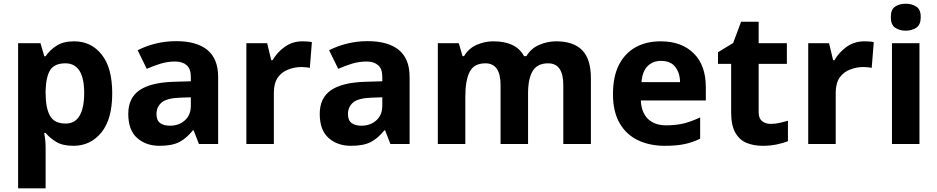

<svg xmlns="http://www.w3.org/2000/svg" viewBox="-20 -780 5078 1040"><path d="M381.8 -556.2Q473.6 -556.2 530.8 -484.4Q587.9 -413.6 587.9 -273.9Q587.9 -134.8 529.3 -62.5Q470.2 9.8 377.9 9.8Q318.8 9.8 284.2 -11.7Q249 -33.2 227.1 -60.1H219.2Q227.1 -19.5 227.1 20V240.2H78.1V-545.9H199.2L220.2 -475.1H227.1Q249 -508.3 286.1 -532.2Q322.3 -556.2 381.8 -556.2ZM334 -437Q276.4 -437 252.4 -401.4Q229.5 -365.2 227.1 -291V-274.9Q227.1 -195.8 250.5 -153.3Q273.9 -110.8 335.9 -110.8Q386.7 -110.8 411.1 -153.3Q436 -195.8 436 -275.9Q436 -437 334 -437Z M934.6 -557.1Q1043.9 -557.1 1103 -509.8Q1161.6 -461.4 1161.6 -363.8V0H1057.6L1028.8 -74.2H1024.9Q989.7 -30.3 950.7 -10.3Q911.6 9.8 843.8 9.8Q770.5 9.8 722.7 -32.7Q674.8 -75.2 674.8 -163.1Q674.8 -249.5 735.8 -291.5Q796.9 -333 918.9 -336.9L1013.7 -339.8V-363.8Q1013.7 -407.2 991.2 -426.8Q968.3 -446.8 928.7 -446.8Q889.6 -446.8 850.6 -435.5Q810.5 -422.9 774.9 -407.2L725.6 -507.8Q771 -531.2 823.2 -543.9Q876 -557.1 934.6 -557.1ZM956.1 -251Q883.8 -248.5 856 -225.1Q827.6 -201.2 827.6 -162.1Q827.6 -127.9 847.7 -113.3Q867.7 -99.1 899.9 -99.1Q948.7 -99.1 980.5 -127.4Q1013.7 -155.8 1013.7 -208V-252.9Z M1619.1 -556.2Q1625 -556.2 1645.5 -555.2Q1657.2 -554.7 1669.4 -551.8L1658.2 -412.1Q1652.8 -414.1 1637.7 -415.5Q1624.5 -417 1614.3 -417Q1575.7 -417 1541 -403.3Q1506.3 -390.1 1484.9 -360.4Q1463.4 -329.1 1463.4 -277.8V0H1314.5V-545.9H1427.2L1449.2 -454.1H1456.5Q1481 -496.6 1522.5 -526.4Q1564 -556.2 1619.1 -556.2Z M1971.7 -557.1Q2081.1 -557.1 2140.1 -509.8Q2198.7 -461.4 2198.7 -363.8V0H2094.7L2065.9 -74.2H2062Q2026.9 -30.3 1987.8 -10.3Q1948.7 9.8 1880.9 9.8Q1807.6 9.8 1759.8 -32.7Q1711.9 -75.2 1711.9 -163.1Q1711.9 -249.5 1772.9 -291.5Q1834 -333 1956.1 -336.9L2050.8 -339.8V-363.8Q2050.8 -407.2 2028.3 -426.8Q2005.4 -446.8 1965.8 -446.8Q1926.8 -446.8 1887.7 -435.5Q1847.7 -422.9 1812 -407.2L1762.7 -507.8Q1808.1 -531.2 1860.4 -543.9Q1913.1 -557.1 1971.7 -557.1ZM1993.2 -251Q1920.9 -248.5 1893.1 -225.1Q1864.7 -201.2 1864.7 -162.1Q1864.7 -127.9 1884.8 -113.3Q1904.8 -99.1 1937 -99.1Q1985.8 -99.1 2017.6 -127.4Q2050.8 -155.8 2050.8 -208V-252.9Z M2992.7 -556.2Q3085.4 -556.2 3132.8 -508.8Q3180.7 -460.9 3180.7 -356V0H3031.2V-318.8Q3031.2 -437 2949.2 -437Q2890.1 -437 2865.2 -395Q2840.3 -353.5 2840.3 -273.9V0H2691.4V-318.8Q2691.4 -437 2609.4 -437Q2547.4 -437 2523.9 -390.6Q2500.5 -344.7 2500.5 -256.8V0H2351.6V-545.9H2465.3L2485.4 -476.1H2493.7Q2518.6 -518.1 2562 -537.1Q2605.5 -556.2 2652.3 -556.2Q2713.4 -556.2 2754.4 -536.6Q2796.9 -516.6 2818.4 -476.1H2831.5Q2856.9 -518.6 2901.4 -537.1Q2945.3 -556.2 2992.7 -556.2Z M3558.6 -556.2Q3671.9 -556.2 3737.3 -491.2Q3803.2 -426.8 3803.2 -308.1V-235.8H3451.2Q3453.6 -172.9 3488.8 -136.7Q3525.4 -101.1 3587.4 -101.1Q3640.6 -101.1 3683.6 -111.3Q3727.1 -122.6 3772.5 -144V-28.8Q3731.9 -8.8 3688 0.5Q3644.5 9.8 3580.6 9.8Q3499 9.8 3435.5 -20.5Q3372.1 -50.8 3336.4 -112.8Q3300.3 -175.3 3300.3 -269Q3300.3 -365.2 3332.5 -428.7Q3365.2 -492.2 3423.3 -524.4Q3481.4 -556.2 3558.6 -556.2ZM3559.6 -450.2Q3516.6 -450.2 3487.8 -421.9Q3459.5 -393.6 3454.6 -335H3663.6Q3663.1 -384.3 3637.7 -417.5Q3612.8 -450.2 3559.6 -450.2Z M4154.3 -108.9Q4181.2 -108.9 4202.1 -114.3Q4218.8 -117.7 4248 -126V-15.1Q4222.2 -4.9 4189 2Q4154.3 9.8 4111.3 9.8Q4063.5 9.8 4023.9 -5.9Q3985.8 -21.5 3962.9 -61.5Q3940.4 -100.6 3940.4 -170.9V-434.1H3869.1V-497.1L3951.2 -546.9L3994.1 -662.1H4089.4V-545.9H4242.2V-434.1H4089.4V-170.9Q4089.4 -139.6 4107.4 -124.5Q4126 -108.9 4154.3 -108.9Z M4662.6 -556.2Q4668.5 -556.2 4689 -555.2Q4700.7 -554.7 4712.9 -551.8L4701.7 -412.1Q4696.3 -414.1 4681.2 -415.5Q4668 -417 4657.7 -417Q4619.1 -417 4584.5 -403.3Q4549.8 -390.1 4528.3 -360.4Q4506.8 -329.1 4506.8 -277.8V0H4357.9V-545.9H4470.7L4492.7 -454.1H4500Q4524.4 -496.6 4565.9 -526.4Q4607.4 -556.2 4662.6 -556.2Z M4886.2 -759.8Q4919.9 -759.8 4943.4 -744.1Q4967.3 -729.5 4967.3 -687Q4967.3 -646 4943.4 -629.9Q4918.9 -613.8 4886.2 -613.8Q4852.1 -613.8 4828.6 -629.9Q4805.2 -646 4805.2 -687Q4805.2 -729.5 4828.6 -744.1Q4851.6 -759.8 4886.2 -759.8ZM4960.4 -545.9V0H4811.5V-545.9Z"/></svg>

Font: Droid Sans Thai
Style: Bold
Weight: 700
Designer: Steve Matteson
Foundry: Ascender Corporation
Version: Version 1.00